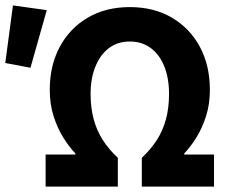

<svg xmlns="http://www.w3.org/2000/svg" viewBox="-32 -690 855 710"><path d="M136.7 0V-118.6H246.8V-122.6Q225.2 -144.7 203.3 -179.3Q181.3 -213.8 166.7 -258.8Q152 -303.8 152 -357.5Q152 -448.1 189.2 -517Q226.3 -586 292.9 -624.9Q359.5 -663.8 448.1 -663.8Q536.7 -663.8 603.2 -624.9Q669.8 -586 707 -517Q744.1 -448.1 744.1 -357.5Q744.1 -303.8 729.4 -258.8Q714.8 -213.8 692.8 -179.3Q670.9 -144.7 649.3 -122.6V-118.6H759.4V0H492.4V-106.4Q526 -137.7 548.5 -173Q571 -208.4 582 -250.3Q593.1 -292.2 593.1 -343.1Q593.1 -399.7 575.9 -443.5Q558.7 -487.4 525.9 -512Q493.2 -536.5 448.1 -536.5Q402.9 -536.5 370.6 -512Q338.3 -487.4 320.7 -443.5Q303 -399.7 303 -343.1Q303 -292.2 314.1 -250.3Q325.2 -208.4 347.6 -173Q370.1 -137.7 403.7 -106.4V0ZM80.7 -439.5 -12.5 -457 15.9 -670 140.9 -652.5Z"/></svg>

Font: Source Sans Variable
Style: Regular
Weight: 200
Designer: Paul D. Hunt
Foundry: Adobe Systems Incorporated
Version: Version 3.006;hotconv 1.0.111;makeotfexe 2.5.65597